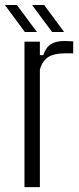

<svg xmlns="http://www.w3.org/2000/svg" viewBox="-43 -772 326 792"><path d="M58 0V-600H121.5V-544.5H135.5Q146 -576.5 167 -589.8Q188 -603 224.5 -603Q232.5 -603 241.5 -602.2Q250.5 -601.5 259 -601.5V-552H225Q181 -552 156.5 -537Q132 -522 121.5 -484.5V0ZM172 -640 89 -751.5H139L221.5 -640ZM59.5 -640 -23 -751.5H26.5L109.5 -640Z"/></svg>

Font: Big Shoulders Text Thin Light
Style: Regular
Weight: 300
Version: Version 2.002